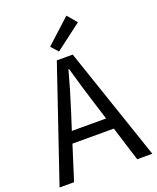

<svg xmlns="http://www.w3.org/2000/svg" viewBox="-173 -1069 953 1169"><g transform="rotate(-20 303.5 -484.5)"><path d="M455 -907 286 -779 245 -825 403 -969ZM194 -298H416L381 -410Q348 -512 307 -658H303Q273 -544 230 -410ZM509 0 439 -224H171L100 0H6L255 -733H358L607 0Z"/></g></svg>

Font: Source Han Sans Regular
Style: Regular
Weight: 400
Designer: Ryoko NISHIZUKA  (kana & ideographs); Paul D. Hunt (Latin, Greek & Cyrillic); Wenlong ZHANG  (bopomofo); Sandoll Communi
Foundry: Adobe Systems Incorporated
Version: Version 1.00 January 18, 2024, initial release